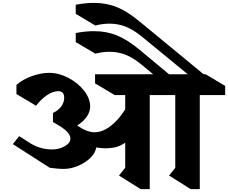

<svg xmlns="http://www.w3.org/2000/svg" viewBox="-20 -1301 1581 1331"><path d="M1365 -642V10H1302L1152 -84L1195 -138V-642H1018V10H955L805 -84L848 -138V-312Q817 -290 784.5 -281.5Q752 -273 709 -273Q679 -273 647 -279Q642 -242 607.5 -207.5Q573 -173 522 -151.5Q471 -130 420 -130Q401 -130 373.5 -132.5Q346 -135 325 -138L69 -302L113 -357L173 -319Q213 -291 255 -278Q297 -265 344 -265Q392 -266 430 -288Q468 -310 468 -340Q468 -366 440.5 -392.5Q413 -419 347 -455V-518Q384 -535 404.5 -563Q425 -591 425 -623Q425 -669 383 -669Q348 -669 307 -642Q266 -615 230 -568L94 -649V-712Q134 -749 198.5 -772.5Q263 -796 321 -796Q388 -796 454.5 -761Q521 -726 563 -672Q605 -618 605 -563Q605 -526 581 -491.5Q557 -457 515 -431Q528 -424 552 -408Q599 -384 633 -384Q689 -384 744.5 -425.5Q800 -467 848 -543V-642H775L639 -723V-786H1042L960 -854Q900 -903 848 -922.5Q796 -942 740 -942Q690 -942 641 -929L505 -1009V-1072Q570 -1085 632 -1085Q719 -1085 792 -1055Q865 -1025 950 -954L1152 -786H1282L960 -1050Q900 -1098 848 -1117.5Q796 -1137 740 -1137Q690 -1137 641 -1124L505 -1205V-1268Q570 -1281 632 -1281Q719 -1281 792 -1251Q865 -1221 950 -1150L1392 -786H1406L1541 -705V-642Z"/></svg>

Font: InknutAntiqua
Style: Bold
Weight: 700
Designer: Claus Eggers Srensen
Foundry: Claus Eggers Srensen
Version: Version 1.000; ttfautohint (v1.2) -l 7 -r 28 -G 50 -x 13 -D 